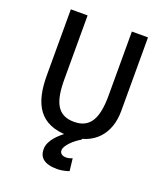

<svg xmlns="http://www.w3.org/2000/svg" viewBox="-163 -805 985 1141"><g transform="rotate(20 329.5 -234.0)"><path d="M333 226C249 226 218 192 218 142C218 86 271 38 318 4H411V12C369 35 320 82 320 111C320 134 338 143 360 143C371 143 385 140 399 134L408 212C387 220 357 226 333 226ZM574 -228C574 -88 493 17 329 17C143 17 86 -100 86 -276V-694H192V-290C192 -147 226 -72 332 -72C439 -72 472 -154 472 -290V-694H574Z"/></g></svg>

Font: Repo Medium
Style: Regular
Weight: 500
Designer: Stefan Peev
Foundry: Context Ltd
Version: Version 1.502